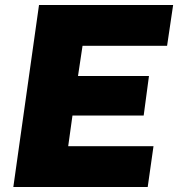

<svg xmlns="http://www.w3.org/2000/svg" viewBox="-20 -743 708 763"><path d="M33 0H567L590 -162H251L268 -284H551L572 -441H290L308 -561H644L668 -723H135Z"/></svg>

Font: United Sans Black
Style: Italic
Weight: 900
Italic angle: -8°
Designer: Pablo Impallari, Rodrigo Fuenzalida (Modified by Dan O. Williams)
Version: Version 1.000;PS 001.000;hotconv 1.0.88;makeotf.lib2.5.64775